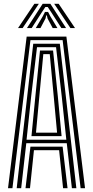

<svg xmlns="http://www.w3.org/2000/svg" viewBox="-20 -993 491 1013"><path d="M22.3 0 120.7 -800H330.3L428.7 0H405.4L310.4 -781.3H140.6L45.6 0ZM114.6 0 140.6 -219.1H310.4L336.4 0H312.8L291.9 -200.6H159.1L138.2 0ZM68.1 0 155.4 -762.4H295.6L382.9 0H359.3L332.3 -237.4H118.7L91.7 0ZM120.1 -255.9H329.9L305.6 -485.5L275.8 -743.8H175.2L144.6 -485.5ZM146 -274.7 166.7 -485.5 191 -726.2H260L285 -485.5L305 -274.7ZM169.9 -293.2H281.1L263.4 -485.5L242.5 -707.4H208.5L187.6 -485.5ZM75.2 -845 161.4 -973H185L99.4 -845ZM122.3 -845 205.2 -973H245.7L328.6 -845H303.7L251.5 -926.5L231.8 -956H219.2L199.4 -926.3L147.2 -845ZM168.7 -845 206.1 -907.8 217.4 -930.2H233.6L245.1 -907.8L282.9 -845H258L231 -895.4L227.2 -911.9H223.8L220 -895.4L193.6 -845ZM351.5 -845 265.9 -973H289.5L375.7 -845Z"/></svg>

Font: Big Shoulders Inline Text Thin
Style: Regular
Weight: 100
Designer: Patric King
Foundry: XO Type Co
Version: Version 2.002